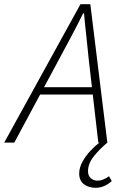

<svg xmlns="http://www.w3.org/2000/svg" viewBox="-68 -679 576 914"><path d="M387 215Q354 215 331.5 198Q309 181 309 147Q309 119 324.5 91Q340 63 362 39.5Q384 16 405 0H400L355 -391Q350 -446 343.5 -502Q337 -558 332 -616H328Q299 -557 270 -503Q241 -449 210 -391L0 0H-48L315 -659H362L443 0Q408 29 379.5 64Q351 99 351 136Q351 157 364 169Q377 181 397 181Q422 181 451 160L464 183Q446 199 427 207Q408 215 387 215ZM105 -229 115 -264H397L389 -229Z"/></svg>

Font: Source Sans 3 ExtraLight Light
Style: Italic
Weight: 300
Italic angle: -11°
Version: Version 3.052;hotconv 1.1.0;makeotfexe 2.6.0